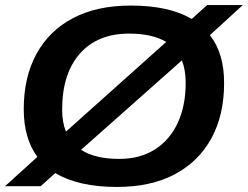

<svg xmlns="http://www.w3.org/2000/svg" viewBox="-42 -731 981 760"><path d="M421 9Q268 9 177 -46L119 6H-22L106 -110Q52 -183 52 -299Q52 -425 102 -517Q152 -609 246.5 -659Q341 -709 476 -709Q627 -709 717 -656L778 -711H919L789 -592Q846 -518 845 -401Q845 -276 795 -184Q745 -92 650.5 -41.5Q556 9 421 9ZM204 -297Q204 -247 219 -210L616 -565Q561 -598 469 -598Q344 -598 274 -518.5Q204 -439 204 -297ZM430 -102Q513 -102 572 -140Q631 -178 662 -245.5Q693 -313 693 -403Q693 -454 678 -492L279 -138Q334 -102 430 -102Z"/></svg>

Font: Georama Extended SemiBold
Style: Italic
Weight: 600
Width: 7
Italic angle: -9°
Designer: Jean-Baptiste Levee
Foundry: Production Type
Version: Version 1.000